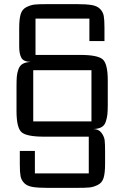

<svg xmlns="http://www.w3.org/2000/svg" viewBox="-20 -840 602 930"><path d="M502 -333Q502 -302 500 -284.5Q498 -267 492 -249.5Q486 -232 471.5 -224Q457 -216 433 -215Q459 -214 472 -196Q485 -178 487 -160Q489 -142 489 -108V-46Q489 -3 482 21Q475 45 454 55.5Q433 66 414 68Q395 70 350 70H211Q164 70 137.5 65.5Q111 61 97 46.5Q83 32 79.5 13Q76 -6 76 -43V-109H149V0H410V-178H194Q109 -178 84.5 -199.5Q60 -221 60 -302V-422Q60 -453 61.5 -470Q63 -487 69.5 -505Q76 -523 90.5 -531Q105 -539 129 -540Q94 -541 83.5 -560Q73 -579 73 -615V-704Q73 -747 80 -771Q87 -795 108 -805.5Q129 -816 148 -818Q167 -820 212 -820H351Q398 -820 424.5 -815.5Q451 -811 465 -796.5Q479 -782 482.5 -763Q486 -744 486 -707V-641H413V-750H152V-574H368Q453 -574 477.5 -552.5Q502 -531 502 -450ZM423 -252V-500H141V-252Z"/></svg>

Font: Kelly Slab
Style: Regular
Weight: 400
Designer: Denis Masharov
Foundry: Denis Masharov
Version: Version 1.001